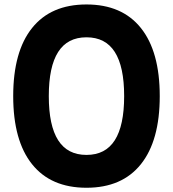

<svg xmlns="http://www.w3.org/2000/svg" viewBox="-20 -839 790 877"><path d="M40.3 -400Q40.3 -603.4 126.4 -711Q212.4 -818.6 375 -818.6Q537.6 -818.6 623.6 -711Q709.7 -603.4 709.7 -400Q709.7 -196.6 623.6 -89Q537.6 18.6 375 18.6Q212.4 18.6 126.4 -89Q40.3 -196.6 40.3 -400ZM547.1 -400Q547.1 -534.7 504.3 -601.6Q461.6 -668.6 375 -668.6Q288.4 -668.6 245.7 -601.6Q202.9 -534.7 202.9 -400Q202.9 -265.3 245.7 -198.4Q288.4 -131.4 375 -131.4Q461.6 -131.4 504.3 -198.4Q547.1 -265.3 547.1 -400Z"/></svg>

Font: Martian Mono VF sWd Rg
Style: Regular
Weight: 400
Width: 6
Monospace: yes
Designer: Roman Shamin
Foundry: Evil Martians
Version: Version 1.100